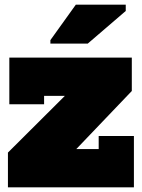

<svg xmlns="http://www.w3.org/2000/svg" viewBox="-20 -803 608 823"><path d="M14 0V-149L258 -392H169V-356H20V-556H545V-413L307 -164H403V-220H554V0ZM196 -616V-631L305 -783H519V-756L356 -616Z"/></svg>

Font: Alfa Slab One
Style: Regular
Weight: 400
Designer: JM Sole
Foundry: JM Sole
Version: Version 2.000